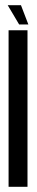

<svg xmlns="http://www.w3.org/2000/svg" viewBox="-20 -716 141 736"><path d="M12.9 0V-600H85.4V0ZM53.4 -622.2 9.6 -696H60.4L88.7 -622.2Z"/></svg>

Font: Anybody UltraCondensed Thin
Style: Regular
Weight: 100
Width: 1
Designer: Tyler Finck
Foundry: Etcetera Type Company
Version: Version 1.110